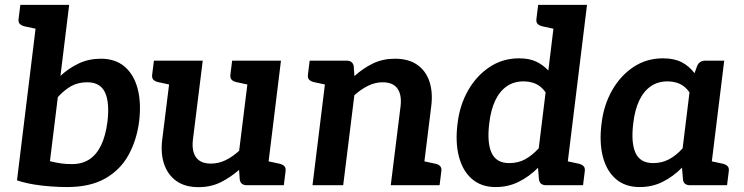

<svg xmlns="http://www.w3.org/2000/svg" viewBox="-20 -764 3068 792"><path d="M256.5 7.6Q225.7 7.6 190.3 5.1Q154.8 2.7 118.6 -3.3Q82.4 -9.3 50.1 -20L138.7 -743.8H265.3L229.4 -451.1Q263.3 -482.5 304.7 -502.2Q346 -521.8 396.3 -521.8Q456 -521.8 494.3 -489Q532.5 -456.1 547.8 -398.2Q563 -340.3 554 -263.6Q544 -186.3 510.4 -125Q476.8 -63.7 414.6 -28.1Q352.4 7.6 256.5 7.6ZM277.2 -87.1Q318.8 -87.1 348.6 -106.6Q378.4 -126.1 397.2 -165.2Q415.9 -204.4 423.3 -262.3Q432.6 -342 412.9 -383.3Q393.1 -424.6 340.2 -424.6Q302.8 -424.6 274.5 -409.2Q246.2 -393.7 218.6 -363.6L186 -99.1Q214.3 -92.1 234.1 -89.6Q253.9 -87.1 277.2 -87.1ZM163 -743.8 138.5 -643.1 82.5 -655.1Q68.8 -658.2 61.9 -665.2Q55 -672.2 56.6 -685.7L63.9 -743.8Z M799 8Q743 8 707.6 -17.4Q672.3 -42.7 657.2 -86.6Q642.1 -130.4 649.1 -187.4L689.7 -513.8H816.3L775.7 -187.4Q770.4 -140.2 788.9 -114.7Q807.3 -89.2 849.9 -89.2Q881.5 -89.2 910.3 -103.1Q939.2 -117.1 966.5 -142.1L1012.5 -513.8H1139L1075.9 0H998.4Q972.7 0 969 -23L966.2 -63.3Q930.4 -31.9 889.8 -11.9Q849.1 8 799 8ZM1051.6 0 1076.7 -100.8 1132.6 -88.8Q1146.2 -85.6 1152.9 -78.6Q1159.6 -71.6 1158 -58.1L1150.8 0ZM714 -513.8 688.9 -413.1 633 -425.1Q619.4 -428.2 612.7 -435.2Q606 -442.2 607.6 -455.7L614.9 -513.8ZM1036.8 -513.8 1011.6 -413.1 955.7 -425.1Q942.2 -428.2 935.5 -435.2Q928.8 -442.2 930.3 -455.7L937.6 -513.8Z M1269.1 0 1332.3 -513.8H1409.8Q1435 -513.8 1439.2 -490.8L1442 -450.1Q1477.7 -482.5 1518.4 -502.2Q1559 -521.8 1609.2 -521.8Q1665.2 -521.8 1700.8 -497Q1736.5 -472.1 1751.3 -428.1Q1766 -384 1759 -327L1718.5 0H1591.9L1632.5 -327Q1637.7 -373.2 1619.3 -398.9Q1600.9 -424.6 1558.3 -424.6Q1527.8 -424.6 1498.4 -410.2Q1469 -395.7 1441.7 -371.3L1395.7 0ZM1694.2 0 1719.3 -100.8 1775.2 -88.8Q1788.8 -86.1 1795.5 -78.8Q1802.2 -71.6 1800.6 -58.1L1793.3 0ZM1356.6 -513.8 1331.5 -413.1 1275.5 -425.1Q1262 -428.2 1255.3 -435.2Q1248.6 -442.2 1250.2 -455.7L1257.4 -513.8Z M2024.6 7.6Q1965.5 7.6 1927 -25.6Q1888.6 -58.7 1873 -118.1Q1857.5 -177.4 1867.5 -255.4Q1876.5 -330.6 1910.8 -390.9Q1945.2 -451.3 1999.2 -487.3Q2053.3 -523.4 2120.7 -523.4Q2163.7 -523.4 2192.2 -509.7Q2220.6 -496 2241.9 -473.1L2274.8 -743.8H2401.4L2310.2 0H2232.7Q2207 0 2203.3 -23L2199.3 -72Q2163.6 -35.9 2120 -14.2Q2076.3 7.6 2024.6 7.6ZM2080.3 -91.2Q2118 -91.2 2146.7 -107.2Q2175.5 -123.2 2202.3 -152.3L2230.6 -383Q2212.9 -408 2190.3 -418.2Q2167.6 -428.3 2139 -428.3Q2100.1 -428.3 2070.9 -408.4Q2041.6 -388.5 2023.1 -349.8Q2004.6 -311.2 1998.2 -255.4Q1988.3 -175.2 2007.9 -133.2Q2027.5 -91.2 2080.3 -91.2ZM2299.1 -743.8 2274.5 -643.1 2218.6 -655.1Q2204.9 -658.2 2198 -665.2Q2191.1 -672.2 2192.7 -685.7L2199.9 -743.8ZM2285.9 0 2311 -100.8 2367 -88.8Q2380.5 -85.6 2387.2 -78.6Q2393.9 -71.6 2392.3 -58.1L2385.1 0Z M2618.6 7.6Q2558.9 7.6 2520.5 -25.6Q2482 -58.7 2466.7 -118.1Q2451.5 -177.4 2461.5 -255.4Q2470.5 -330.6 2504.8 -391.2Q2539.2 -451.8 2593 -487.6Q2646.7 -523.4 2714.7 -523.4Q2760.9 -523.4 2792 -507.3Q2823 -491.3 2844.9 -462.1L2855.3 -490.8Q2864.3 -513.8 2889.4 -513.8H2967.4L2904.2 0H2826.3Q2800.2 0 2797.3 -23L2793.3 -72.5Q2757.1 -35.9 2714 -14.2Q2670.9 7.6 2618.6 7.6ZM2674.3 -91.2Q2710.4 -91.2 2740.2 -107.2Q2770 -123.2 2795.9 -152.3L2824.2 -383Q2806.5 -408 2783.8 -418.2Q2761 -428.3 2733 -428.3Q2694.1 -428.3 2664.9 -408.4Q2635.6 -388.5 2617.1 -349.8Q2598.6 -311.2 2592.2 -255.4Q2582.3 -175.2 2601.6 -133.2Q2620.9 -91.2 2674.3 -91.2ZM2879.9 0 2905 -100.8 2961 -88.8Q2974.5 -85.6 2981.2 -78.6Q2987.9 -71.6 2986.3 -58.1L2979.1 0Z"/></svg>

Font: Aleo
Style: Italic
Weight: 400
Italic angle: -7°
Designer: Alessio Laiso
Foundry: Alessio Laiso
Version: Version 2.001;gftools[0.9.29]